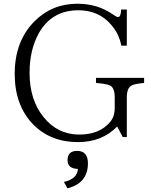

<svg xmlns="http://www.w3.org/2000/svg" viewBox="-20 -760 822 1046"><path d="M765.1 -308.1Q716.8 -303.7 700.2 -295.9Q670.9 -283.7 670.9 -230V-13.2H648.9L618.2 -70.8Q536.1 14.2 404.8 14.2Q256.8 14.2 162.1 -80.6Q60.1 -184.6 60.1 -357.9Q60.1 -536.1 168.9 -645Q264.2 -739.7 401.9 -739.7Q511.7 -739.7 595.2 -681.2Q615.2 -667 623 -667Q638.2 -667 640.1 -708H670.9V-511.2H641.1Q627.4 -579.6 583 -627.9Q516.1 -704.1 407.2 -704.1Q261.7 -704.1 190.9 -578.1Q141.1 -487.3 141.1 -363.8Q141.1 -215.8 217.3 -122.1Q293.9 -26.9 412.1 -26.9Q522.9 -26.9 580.1 -95.7Q605 -125.5 605 -170.9V-230Q605 -280.8 580.1 -293.9Q562.5 -303.2 502.9 -308.1V-335.9H765.1ZM404.3 160.2Q348.1 158.7 348.1 112.8Q348.1 62 399.9 62Q459 62 459 129.9Q459 237.8 347.2 266.1L328.1 231Q401.4 214.8 404.3 160.2Z"/></svg>

Font: I.Ming
Style: Regular
Weight: 400
Designer: Ichiten Fonts Project
Version: Version 6.11; Dec 27, 2019